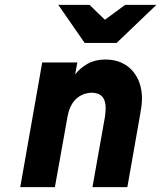

<svg xmlns="http://www.w3.org/2000/svg" viewBox="-20 -767 661 787"><path d="M327 -591 219 -747H347L410 -686L493 -747H621L458 -591ZM153 -511H297L288 -462Q308 -488 339 -505.5Q370 -523 411 -523Q450 -523 478 -510Q506 -497 525 -474.5Q544 -452 553 -423.5Q562 -395 562 -363Q562 -349 559.5 -329.5Q557 -310 554 -295L502 0H359L408 -276Q410 -285 411.5 -299Q413 -313 413 -325Q413 -387 355 -387Q342 -387 326.5 -382Q311 -377 297 -366Q283 -355 272.5 -336Q262 -317 257 -290L205 0H63Z"/></svg>

Font: Overpass Heavy
Style: Italic
Weight: 900
Italic angle: -10°
Designer: Delve Withrington, Dave Bailey
Foundry: Delve Fonts
Version: Version 3.000;DELV;Overpass